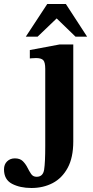

<svg xmlns="http://www.w3.org/2000/svg" viewBox="-134 -704 463 959"><path d="M23 235Q-34 235 -74 214Q-114 193 -114 142Q-114 117 -98.5 102Q-83 87 -60 87Q-34 87 -20 101Q-6 115 3 133Q12 151 21.5 165Q31 179 49 179Q81 179 86.5 143Q92 107 92 25V-360Q92 -393 82 -403.5Q72 -414 46 -414Q34 -414 24.5 -413Q15 -412 15 -412V-454L164 -482H232V2Q232 83 204 134.5Q176 186 129 210.5Q82 235 23 235ZM54 -521H-5L102 -684H195L301 -521H243L149 -612Z"/></svg>

Font: STIX Two Text
Style: Bold
Weight: 700
Designer: Ross Mills, John Hudson & Paul Hanslow, Tiro Typeworks Ltd; with prior portions MicroPress Inc., and Coen Hoffman.
Foundry: Tiro Typeworks Ltd
Version: Version 2.13 b171